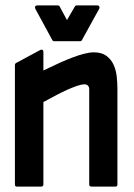

<svg xmlns="http://www.w3.org/2000/svg" viewBox="-20 -688 495 708"><path d="M140 -428 163 -439Q181 -448 202.5 -457.5Q224 -467 246 -475.5Q268 -484 289 -489.5Q310 -495 326 -495Q355 -495 372.5 -482Q390 -469 399 -449Q408 -429 410.5 -405Q413 -381 413 -359V-8Q413 0 406 0H317Q309 0 309 -8V-359Q309 -367 304.5 -372Q300 -377 292 -377Q280 -377 263 -371Q246 -365 228 -357Q210 -349 192 -339.5Q174 -330 161 -323Q153 -318 148.5 -316Q144 -314 140 -312V-8Q140 0 132 0H42Q35 0 35 -8V-449Q35 -452 38 -455L129 -504Q133 -506 136.5 -504Q140 -502 140 -497ZM110 -656Q108 -661 110 -664.5Q112 -668 117 -668H193Q198 -668 200 -664L227 -614Q235 -628 241.5 -639Q248 -650 256 -664Q258 -668 263 -668H339Q344 -668 346 -664.5Q348 -661 346 -656L282 -540Q280 -536 275 -536H180Q175 -536 173 -540Z"/></svg>

Font: RonaldsonGothic
Style: Regular
Weight: 400
Designer: Mr. Robertson for MacKellar, Smiths & Jordan Co. Philadelphia
Foundry: CAT-Fonts Peter Wiegel
Version: Version 1.000